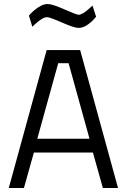

<svg xmlns="http://www.w3.org/2000/svg" viewBox="-20 -943 636 963"><path d="M24 0ZM446 -178H150L100 0H24L214 -692H382L572 0H496ZM167 -247H429L324 -626H272ZM291 -830Q229 -857 216 -857Q194 -857 155 -821L142 -809L125 -865Q146 -889 171.5 -906Q197 -923 219 -923Q241 -923 303 -896Q364 -869 374 -869Q394 -869 432 -904L444 -915L462 -859Q415 -803 374 -803Q352 -803 291 -830Z"/></svg>

Font: Cairo
Style: Regular
Weight: 400
Designer: Mohamed Gaber, the designers of Titillium
Foundry: Kief Type Foundry
Version: Version 2.009; ttfautohint (v1.5.33-1714) -l 8 -r 50 -G 200 